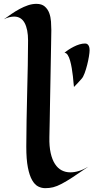

<svg xmlns="http://www.w3.org/2000/svg" viewBox="-50 -964 490 1007"><path d="M413.1 -89.8Q364.3 -56.2 331.1 -34.4Q297.9 -12.7 273.2 0.2Q248.5 13.2 228.8 18.1Q209 22.9 187 22.9Q168 22.9 150.1 13.9Q132.3 4.9 118.4 -19.3Q104.5 -43.5 96.2 -85.7Q87.9 -127.9 87.9 -194.8Q87.9 -260.7 89.4 -333Q90.8 -405.3 92.5 -478Q94.2 -550.8 95.7 -620.6Q97.2 -690.4 97.2 -751Q97.2 -810.5 79.1 -843.8Q61 -877 23.9 -877Q12.7 -877 -1 -873.8Q-14.6 -870.6 -29.8 -862.8Q-10.7 -876.5 10.3 -890.9Q31.2 -905.3 53 -917Q74.7 -928.7 96.9 -936.3Q119.1 -943.8 141.1 -943.8Q168.9 -943.8 184.8 -929.9Q200.7 -916 208.3 -895.5Q215.8 -875 217.5 -850.8Q219.2 -826.7 219.2 -806.2Q218.8 -774.9 218 -731Q217.3 -687 216.3 -636.5Q215.3 -585.9 214.4 -531.7Q213.4 -477.5 212.4 -425.5Q211.4 -373.5 210.7 -326.7Q210 -279.8 209 -244.1Q208 -196.3 215.8 -161.4Q223.6 -126.5 238.3 -104Q252.9 -81.5 273.4 -70.8Q293.9 -60.1 318.8 -60.1Q363.8 -60.1 413.1 -89.8ZM419.9 -700.2Q419.9 -689.5 416.5 -668.2Q413.1 -647 407.2 -623.8Q401.4 -600.6 393.8 -580.1Q386.2 -559.6 377.9 -550.8Q358.9 -528.8 337.9 -507.8Q336.9 -513.2 335.7 -528.8Q334.5 -544.4 332.3 -564.5Q330.1 -584.5 326.4 -606.2Q322.8 -627.9 317.6 -646Q312.5 -664.1 305.2 -675.5Q297.9 -687 288.1 -687Q296.9 -694.8 309.8 -703.4Q322.8 -711.9 337.2 -719.2Q351.6 -726.6 366.7 -731.2Q381.8 -735.8 396 -735.8Q404.3 -735.8 408.9 -731.9Q413.6 -728 416 -722.4Q418.5 -716.8 419.2 -710.7Q419.9 -704.6 419.9 -700.2Z"/></svg>

Font: Eagle Lake
Style: Regular
Weight: 400
Designer: Astigmatic (AOETI)
Foundry: Astigmatic (AOETI)
Version: Version 1.000